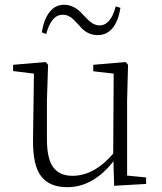

<svg xmlns="http://www.w3.org/2000/svg" viewBox="-20 -775 682 809"><path d="M467.8 -748 487.3 -742.2Q479.5 -688.5 455.1 -657.7Q430.7 -627 391.6 -627Q345.7 -627 313.5 -668Q311.5 -669.9 304.2 -677.7Q296.9 -685.5 294.9 -687.5Q293 -689.5 286.6 -695.3Q280.3 -701.2 276.9 -703.1Q273.4 -705.1 267.6 -708Q261.7 -710.9 255.9 -711.9Q250 -712.9 244.1 -712.9Q196.3 -712.9 174.8 -631.8L156.2 -638.7Q164.1 -691.4 188 -723.1Q211.9 -754.9 250 -754.9Q293.9 -754.9 330.1 -712.9Q361.3 -678.7 377 -672.9Q387.7 -668 399.4 -668Q446.3 -668 467.8 -748ZM515.6 -35.2 595.7 -27.3V0L460.9 7.8L458 -95.7Q373 13.7 262.7 13.7Q189.5 13.7 153.8 -31.7Q118.2 -77.1 119.1 -184.6L123 -464.8L35.2 -475.6V-502L172.9 -513.7L182.6 -502L177.7 -351.6V-188.5Q177.7 -105.5 204.6 -69.8Q231.4 -34.2 285.2 -34.2Q377 -34.2 457 -127.9L459 -464.8L373 -474.6V-502L509.8 -513.7L519.5 -502L515.6 -351.6Z"/></svg>

Font: GenYoMin TW TTF ExtraLight
Style: Regular
Weight: 250
Version: Version 1.300